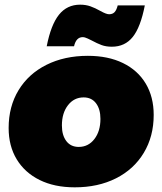

<svg xmlns="http://www.w3.org/2000/svg" viewBox="-20 -794 694 822"><path d="M459 -594Q434 -594 415 -601Q396 -608 372 -621Q368 -623 355.5 -629Q343 -635 334 -635Q306 -635 297 -596H180Q198 -688 232.5 -731Q267 -774 323 -774Q347 -774 367 -767Q387 -760 410 -747Q435 -733 447 -733Q462 -733 470.5 -742Q479 -751 484 -771H600Q582 -678 548.5 -636Q515 -594 459 -594ZM638 -302Q638 -210 595.5 -139.5Q553 -69 476.5 -30.5Q400 8 300 8Q213 8 149.5 -23.5Q86 -55 51.5 -112Q17 -169 17 -246Q17 -338 59.5 -408Q102 -478 179 -516.5Q256 -555 356 -555Q443 -555 506.5 -524Q570 -493 604 -436Q638 -379 638 -302ZM245 -257Q245 -215 264 -190Q283 -165 317 -165Q358 -165 384 -198.5Q410 -232 410 -285Q410 -327 391 -352Q372 -377 338 -377Q297 -377 271 -343.5Q245 -310 245 -257Z"/></svg>

Font: TypoPRO Montserrat
Style: Italic
Weight: 900
Italic angle: -11.3°
Designer: Julieta Ulanovsky
Foundry: Julieta Ulanovsky
Version: Version 6.001